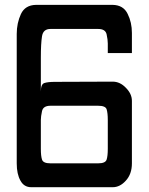

<svg xmlns="http://www.w3.org/2000/svg" viewBox="-20 -781 620 801"><path d="M530.3 -639.6Q530.3 -641.6 530.3 -643.6Q530.3 -687.5 512.7 -722.7Q495.1 -759.8 450.2 -760.7Q343.8 -760.7 129.9 -760.7Q85 -759.8 67.4 -722.7Q49.8 -684.6 49.8 -639.6Q49.8 -460 49.8 -99.6Q49.8 -54.7 65.4 -27.3Q80.1 0 110.4 0Q223.6 0 450.2 0Q480.5 0 504.9 -27.3Q530.3 -54.7 530.3 -99.6Q530.3 -186.5 530.3 -360.4Q530.3 -389.6 504.9 -415Q480.5 -440.4 450.2 -440.4Q370.1 -439.5 210 -439.5Q179.7 -439.5 165 -434.6Q150.4 -429.7 150.4 -399.4Q150.4 -444.3 150.4 -474.6Q150.4 -504.9 150.4 -540Q150.4 -599.6 155.3 -629.9Q160.2 -660.2 190.4 -660.2Q256.8 -660.2 389.6 -660.2Q419.9 -660.2 424.8 -637.7Q429.7 -615.2 429.7 -599.6Q429.7 -586.9 429.7 -559.6Q462.9 -559.6 530.3 -559.6Q530.3 -586.9 530.3 -639.6ZM389.6 -339.8Q419.9 -339.8 424.8 -325.2Q429.7 -309.6 429.7 -280.3Q429.7 -240.2 429.7 -160.2Q429.7 -129.9 424.8 -115.2Q419.9 -99.6 389.6 -99.6Q323.2 -99.6 190.4 -99.6Q160.2 -99.6 155.3 -115.2Q150.4 -129.9 150.4 -160.2Q150.4 -200.2 150.4 -280.3Q150.4 -294.9 155.3 -317.4Q160.2 -339.8 190.4 -339.8Q256.8 -339.8 389.6 -339.8Z"/></svg>

Font: Alibu-Mazigh Belqasem 1
Style: Bold
Weight: 400
Designer: Mazigh Mubarik Belqasem
Version: Version 1.0